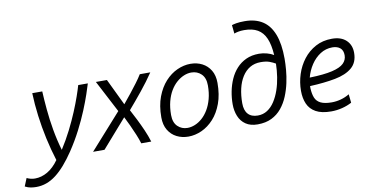

<svg xmlns="http://www.w3.org/2000/svg" viewBox="-200 -1022 2825 1456"><g transform="rotate(-10 1213.0 -294.0)"><path d="M-27 188Q-47 188 -68.5 184.5Q-90 181 -113 169L-88 108Q-74 115 -58 119Q-42 123 -25 123Q25 123 72 95.5Q119 68 158 13Q131 -73 111.5 -162.5Q92 -252 80.5 -342Q69 -432 66 -518H143Q146 -456 153 -378Q160 -300 174.5 -217Q189 -134 212 -56Q255 -123 289.5 -191.5Q324 -260 350 -322.5Q376 -385 393.5 -435.5Q411 -486 420 -518H494Q486 -491 468.5 -439Q451 -387 423.5 -320Q396 -253 358 -179Q320 -105 272 -33Q235 22 199 63.5Q163 105 126.5 133Q90 161 52 174.5Q14 188 -27 188Z M443 0 685 -271 556 -518H641L739 -314Q769 -350 798 -386.5Q827 -423 852 -456.5Q877 -490 894 -518H975Q932 -454 878 -387.5Q824 -321 773 -262Q792 -227 814 -183Q836 -139 856.5 -92.5Q877 -46 891 0H814Q805 -31 789 -69.5Q773 -108 755 -147Q737 -186 721 -217L531 0Z M1176 12Q1127 12 1086.5 -8.5Q1046 -29 1022 -69Q998 -109 998 -167Q998 -257 1023.5 -324.5Q1049 -392 1090.5 -437.5Q1132 -483 1183 -506Q1234 -529 1285 -529Q1335 -529 1375 -508.5Q1415 -488 1439 -448.5Q1463 -409 1463 -351Q1463 -261 1438 -193Q1413 -125 1371.5 -79.5Q1330 -34 1279 -11Q1228 12 1176 12ZM1181 -54Q1209 -54 1238.5 -66Q1268 -78 1294.5 -101.5Q1321 -125 1342 -160Q1363 -195 1375.5 -241.5Q1388 -288 1388 -345Q1388 -403 1357 -433Q1326 -463 1280 -463Q1252 -463 1223 -451Q1194 -439 1167 -415.5Q1140 -392 1119 -357Q1098 -322 1086 -275.5Q1074 -229 1074 -172Q1074 -114 1105 -84Q1136 -54 1181 -54Z M1709 12Q1654 12 1618 -12.5Q1582 -37 1565 -79Q1548 -121 1548 -171Q1548 -220 1557.5 -269Q1567 -318 1586.5 -362Q1606 -406 1637 -440Q1668 -474 1711 -494Q1754 -514 1811 -514Q1841 -514 1872 -505.5Q1903 -497 1923 -484Q1918 -564 1896.5 -613.5Q1875 -663 1834.5 -686.5Q1794 -710 1731 -710Q1706 -710 1685.5 -706Q1665 -702 1654 -697L1647 -763Q1657 -767 1682 -771.5Q1707 -776 1747 -776Q1828 -776 1883.5 -740.5Q1939 -705 1967.5 -631Q1996 -557 1996 -443Q1996 -405 1992 -357Q1988 -309 1977 -258Q1966 -207 1946 -158.5Q1926 -110 1894.5 -71.5Q1863 -33 1817.5 -10.5Q1772 12 1709 12ZM1722 -54Q1763 -54 1795.5 -75Q1828 -96 1852 -133Q1876 -170 1892 -216.5Q1908 -263 1916 -315Q1924 -367 1925 -418Q1907 -429 1880.5 -439Q1854 -449 1812 -449Q1765 -449 1729.5 -428Q1694 -407 1669.5 -368.5Q1645 -330 1633 -278.5Q1621 -227 1621 -166Q1621 -111 1647 -82.5Q1673 -54 1722 -54Z M2276 12Q2202 12 2158 -12.5Q2114 -37 2095 -80.5Q2076 -124 2076 -181Q2076 -246 2096 -308Q2116 -370 2154.5 -420Q2193 -470 2248.5 -500Q2304 -530 2375 -530Q2445 -530 2484 -493.5Q2523 -457 2523 -396Q2523 -322 2476 -282Q2429 -242 2345 -226Q2261 -210 2150 -205Q2150 -201 2150 -196.5Q2150 -192 2150 -188Q2152 -144 2164 -114.5Q2176 -85 2206.5 -70Q2237 -55 2291 -55Q2326 -55 2361.5 -64.5Q2397 -74 2428 -93L2435 -27Q2402 -9 2360.5 1.5Q2319 12 2276 12ZM2159 -269Q2270 -272 2333 -287Q2396 -302 2422.5 -328Q2449 -354 2449 -390Q2449 -428 2426.5 -446.5Q2404 -465 2367 -465Q2316 -465 2274 -438Q2232 -411 2202.5 -366.5Q2173 -322 2159 -269Z"/></g></svg>

Font: Ubuntu Sans
Style: Italic
Weight: 400
Italic angle: -13.5°
Designer: Dalton Maag Ltd
Foundry: Dalton Maag Ltd
Version: Version 1.006